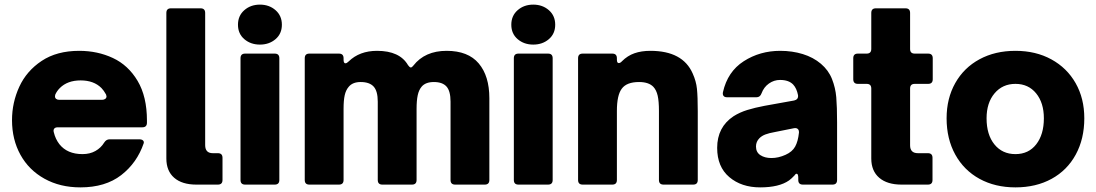

<svg xmlns="http://www.w3.org/2000/svg" viewBox="-20 -799 4745 831"><path d="M32 -279Q32 -355 63.5 -423.5Q95 -492 160.5 -535.5Q226 -579 323 -579Q402 -579 468.5 -548Q535 -517 575.5 -449Q616 -381 616 -277V-268Q616 -248 596 -248H230Q219 -248 214.5 -242Q210 -236 213 -226Q220 -197 237 -175Q271 -132 337 -132Q369 -132 393 -145.5Q417 -159 431 -182Q440 -196 454 -196H583Q594 -196 599 -191Q604 -186 602 -179Q573 -94 504.5 -41Q436 12 328 12Q240 12 172.5 -25.5Q105 -63 68.5 -129Q32 -195 32 -279ZM422 -367Q430 -367 435.5 -371Q441 -375 441 -382L439 -390Q429 -408 419 -418Q386 -451 329 -451Q272 -451 239 -418Q226 -405 219 -389Q218 -386 218 -382Q218 -375 223 -371Q228 -367 236 -367Z M830 0Q768 0 734 -29.5Q700 -59 700 -113V-743Q700 -763 720 -763H848Q868 -763 868 -743V-171Q868 -136 901 -136H923Q943 -136 943 -116V-20Q943 0 923 0Z M1041 0Q1021 0 1021 -20V-547Q1021 -567 1041 -567H1169Q1189 -567 1189 -547V-20Q1189 0 1169 0ZM1010 -692Q1010 -731 1037.5 -755Q1065 -779 1105 -779Q1145 -779 1172.5 -755Q1200 -731 1200 -692Q1200 -653 1172.5 -629.5Q1145 -606 1105 -606Q1065 -606 1037.5 -629.5Q1010 -653 1010 -692Z M1319 0Q1299 0 1299 -20V-547Q1299 -567 1319 -567H1447Q1467 -567 1467 -547V-541Q1467 -525 1475 -525Q1481 -525 1489 -533Q1536 -579 1612 -579Q1710 -579 1746 -517Q1753 -507 1758 -507Q1763 -507 1769 -515Q1819 -579 1913 -579Q2006 -579 2052 -524.5Q2098 -470 2098 -374V-20Q2098 0 2078 0H1950Q1930 0 1930 -20V-359Q1930 -405 1912.5 -424.5Q1895 -444 1858 -444Q1822 -444 1805 -424Q1793 -410 1788 -387Q1783 -364 1783 -328V-20Q1783 0 1763 0H1635Q1615 0 1615 -20V-359Q1615 -405 1597 -424.5Q1579 -444 1541 -444Q1506 -444 1489 -423Q1477 -409 1472 -387Q1467 -365 1467 -328V-20Q1467 0 1447 0Z M2224 0Q2204 0 2204 -20V-547Q2204 -567 2224 -567H2352Q2372 -567 2372 -547V-20Q2372 0 2352 0ZM2193 -692Q2193 -731 2220.5 -755Q2248 -779 2288 -779Q2328 -779 2355.5 -755Q2383 -731 2383 -692Q2383 -653 2355.5 -629.5Q2328 -606 2288 -606Q2248 -606 2220.5 -629.5Q2193 -653 2193 -692Z M2502 0Q2482 0 2482 -20V-547Q2482 -567 2502 -567H2630Q2650 -567 2650 -547V-541Q2650 -526 2658 -526Q2665 -526 2672 -534Q2696 -558 2726 -568.5Q2756 -579 2795 -579Q2935 -579 2978 -481Q2993 -448 2996.5 -414.5Q3000 -381 3000 -317V-20Q3000 0 2980 0H2852Q2832 0 2832 -20V-319Q2832 -361 2826.5 -385Q2821 -409 2808 -423Q2788 -444 2746 -444Q2692 -444 2671 -415Q2650 -387 2650 -319V-20Q2650 0 2630 0Z M3084 -159Q3084 -249 3155 -296Q3182 -313 3214.5 -323Q3247 -333 3289 -341L3417 -364Q3426 -366 3430.5 -371.5Q3435 -377 3434 -387Q3428 -417 3413 -433Q3394 -453 3356 -453Q3330 -453 3308 -437.5Q3286 -422 3276 -395Q3270 -378 3254 -378H3127Q3116 -378 3111.5 -384Q3107 -390 3109 -400Q3129 -489 3199 -534Q3269 -579 3357 -579Q3409 -579 3454.5 -565Q3500 -551 3533 -523Q3566 -495 3581 -457Q3596 -419 3599.5 -378Q3603 -337 3603 -269V-20Q3603 0 3583 0H3455Q3435 0 3435 -20V-29Q3435 -47 3428 -47Q3423 -47 3419 -40Q3406 -26 3395 -18Q3352 12 3270 12Q3189 12 3136.5 -32.5Q3084 -77 3084 -159ZM3380 -129Q3409 -142 3421.5 -164.5Q3434 -187 3438 -225V-227Q3438 -237 3432 -241.5Q3426 -246 3416 -244L3336 -228Q3308 -223 3292.5 -217Q3277 -211 3267 -201Q3252 -186 3252 -165Q3252 -140 3271 -127.5Q3290 -115 3319 -115Q3349 -115 3380 -129Z M3882 0Q3820 0 3785.5 -29.5Q3751 -59 3751 -113V-416Q3751 -436 3731 -436H3693Q3673 -436 3673 -456V-547Q3673 -567 3693 -567H3731Q3751 -567 3751 -587V-743Q3751 -763 3771 -763H3899Q3919 -763 3919 -743V-587Q3919 -567 3939 -567H3997Q4017 -567 4017 -547V-456Q4017 -436 3997 -436H3939Q3919 -436 3919 -416V-170Q3919 -136 3953 -136H3996Q4016 -136 4016 -116V-20Q4016 0 3996 0Z M4077 -287Q4077 -373 4114.5 -439.5Q4152 -506 4219.5 -542.5Q4287 -579 4375 -579Q4463 -579 4530.5 -542Q4598 -505 4635.5 -439Q4673 -373 4673 -287Q4673 -198 4636 -130Q4599 -62 4531.5 -25Q4464 12 4375 12Q4287 12 4219.5 -25Q4152 -62 4114.5 -130Q4077 -198 4077 -287ZM4498 -287Q4498 -354 4464.5 -395Q4431 -436 4375 -436Q4319 -436 4284.5 -395Q4250 -354 4250 -287Q4250 -216 4284 -174Q4318 -132 4375 -132Q4432 -132 4465 -174.5Q4498 -217 4498 -287Z"/></svg>

Font: Open Sauce Two Black
Style: Regular
Weight: 900
Designer: Alfredo Marco Pradil
Foundry: Creative Sauce Fz LLC
Version: Version 1.477